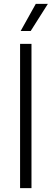

<svg xmlns="http://www.w3.org/2000/svg" viewBox="-20 -965 266 985"><path d="M83 0V-740H141.5V0ZM86 -806 163.5 -945H225.5L137.5 -806Z"/></svg>

Font: Encode Sans SmCnd Lt
Style: Regular
Weight: 300
Width: 4
Designer: Multiple Designers
Foundry: Impallari Type
Version: Version 3.002; ttfautohint (v1.8.3) -l 8 -r 50 -G 200 -x 14 